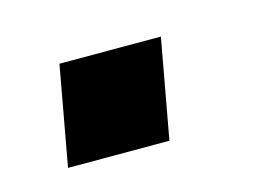

<svg xmlns="http://www.w3.org/2000/svg" viewBox="-38 -205 383 267"><g transform="rotate(-15 153.5 -71.5)"><path d="M34 0 60 -143H206L180 0Z"/></g></svg>

Font: Archivo SemiBold
Style: Bold Italic
Weight: 700
Italic angle: -10°
Version: Version 2.001